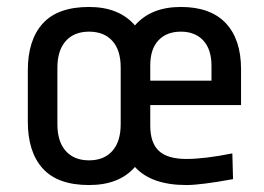

<svg xmlns="http://www.w3.org/2000/svg" viewBox="-20 -520 758 552"><path d="M673 -321V-218H412V-159Q412 -109 437 -86Q462 -63 516 -63Q568 -63 648 -79L650 -5Q557 12 516 12Q415 12 368 -40Q323 12 236 12Q146 12 103 -35.5Q60 -83 60 -170V-318Q60 -405 103 -452.5Q146 -500 236 -500Q322 -500 368 -447Q414 -500 500 -500Q585 -500 629 -453.5Q673 -407 673 -321ZM145 -325V-163Q145 -113 169 -86Q193 -59 236 -59Q279 -59 303 -86Q327 -113 327 -163V-326Q327 -376 303 -402.5Q279 -429 236 -429Q193 -429 169 -402Q145 -375 145 -325ZM412 -332V-288H588V-331Q588 -378 564.5 -403.5Q541 -429 500 -429Q459 -429 435.5 -404Q412 -379 412 -332Z"/></svg>

Font: Ropa Sans
Style: Regular
Weight: 400
Designer: Botio Nikoltchev
Foundry: Botio Nikoltchev
Version: Version 1.100